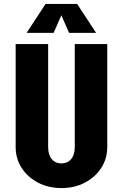

<svg xmlns="http://www.w3.org/2000/svg" viewBox="-20 -945 628 981"><path d="M362 -193V-720H528V-193ZM60 -193V-720H226V-193ZM528 -194Q528 -134 497 -86.5Q466 -39 413 -11.5Q360 16 293 16V-110Q325 -110 343.5 -132Q362 -154 362 -194ZM60 -194H226Q226 -154 244.5 -132Q263 -110 295 -110V16Q228 16 175 -11.5Q122 -39 91 -86.5Q60 -134 60 -194ZM213 -925H319L254 -777H116ZM374 -925 471 -777H333L268 -925Z"/></svg>

Font: Akshar Light
Style: Regular
Weight: 300
Designer: Tall Chai
Foundry: Tall Chai
Version: Version 1.100